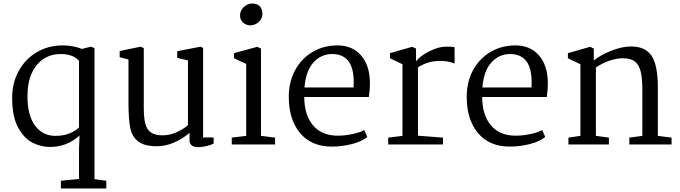

<svg xmlns="http://www.w3.org/2000/svg" viewBox="-20 -821 3866 1091"><path d="M445 -543 498 -556 517 -547V197L584 206V250H326V206L429 196V23L432 -51Q361 14 263 14Q216 14 168 -8.5Q120 -31 84.5 -93.5Q49 -156 49 -266Q49 -349 86 -417Q123 -485 188.5 -524Q254 -563 337 -563Q367 -563 396 -557.5Q425 -552 445 -543ZM136 -274Q136 -166 179 -107.5Q222 -49 295 -49Q341 -49 375 -63Q409 -77 429 -97V-475Q397 -514 323 -514Q271 -514 228.5 -487Q186 -460 161 -406Q136 -352 136 -274Z M660 -496V-531L780 -556L797 -547V-211Q797 -152 805.5 -118.5Q814 -85 837.5 -68.5Q861 -52 905 -52Q947 -52 988.5 -72Q1030 -92 1048 -110V-478L987 -492V-530L1121 -556L1134 -548V-40H1194V-5Q1179 3 1153 9Q1127 15 1106 15Q1057 15 1057 -25V-66Q1013 -29 965.5 -9.5Q918 10 871 10Q799 10 764 -18.5Q729 -47 720 -94.5Q711 -142 710 -224V-483Z M1471 -744Q1471 -715 1450 -696Q1429 -677 1402 -677Q1379 -677 1361.5 -692.5Q1344 -708 1344 -733Q1344 -761 1365.5 -781Q1387 -801 1413 -801Q1442 -801 1456.5 -785Q1471 -769 1471 -744ZM1463 -545V-49L1543 -39V0H1297V-39L1379 -49V-458L1310 -490V-519L1442 -555Z M2082 -347Q2082 -312 2076 -270H1709Q1709 -168 1758.5 -109Q1808 -50 1900 -50Q1940 -50 1984 -59.5Q2028 -69 2050 -82L2067 -43Q2039 -18 1981.5 -3Q1924 12 1866 12Q1750 12 1685.5 -64.5Q1621 -141 1621 -271Q1621 -354 1655.5 -419.5Q1690 -485 1751.5 -523Q1813 -561 1891 -563Q1980 -565 2031 -507Q2082 -449 2082 -347ZM1710 -324H1989Q1990 -334 1990 -354Q1990 -463 1934 -497Q1908 -514 1868 -514Q1805 -514 1761.5 -466.5Q1718 -419 1710 -324Z M2267 -49V-456L2196 -490V-519L2322 -555L2344 -545V-472Q2364 -501 2417.5 -528.5Q2471 -556 2515 -556Q2551 -556 2563 -553V-460Q2541 -468 2524.5 -471.5Q2508 -475 2480 -475Q2411 -475 2355 -438V-50L2497 -39V0H2186V-39Z M3093 -347Q3093 -312 3087 -270H2720Q2720 -168 2769.5 -109Q2819 -50 2911 -50Q2951 -50 2995 -59.5Q3039 -69 3061 -82L3078 -43Q3050 -18 2992.5 -3Q2935 12 2877 12Q2761 12 2696.5 -64.5Q2632 -141 2632 -271Q2632 -354 2666.5 -419.5Q2701 -485 2762.5 -523Q2824 -561 2902 -563Q2991 -565 3042 -507Q3093 -449 3093 -347ZM2721 -324H3000Q3001 -334 3001 -354Q3001 -463 2945 -497Q2919 -514 2879 -514Q2816 -514 2772.5 -466.5Q2729 -419 2721 -324Z M3278 -49V-456L3207 -490V-519L3333 -555L3354 -545V-477Q3391 -508 3453 -532.5Q3515 -557 3564 -557Q3648 -557 3683 -503Q3718 -449 3718 -326V-49L3796 -39V0H3556V-39L3630 -49V-312Q3630 -376 3620.5 -414.5Q3611 -453 3587.5 -471.5Q3564 -490 3520 -490Q3485 -490 3444 -476.5Q3403 -463 3366 -437V-49L3440 -39V0H3210V-39Z"/></svg>

Font: Martel
Style: Regular
Weight: 400
Designer: Dan Reynolds
Foundry: Dan Reynolds
Version: Version 1.001; ttfautohint (v1.1) -l 5 -r 5 -G 72 -x 0 -D la